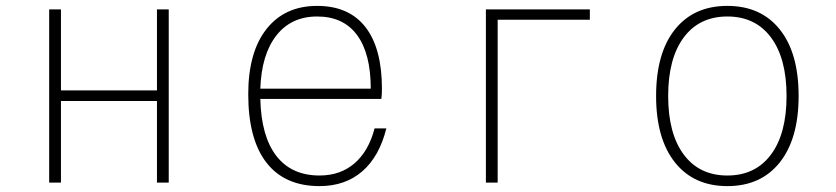

<svg xmlns="http://www.w3.org/2000/svg" viewBox="-20 -620 2840 652"><path d="M147 0V-588H187V-313H513V-588H553V0H513V-277H187V0Z M1292 -184Q1268 -88 1210 -38Q1152 12 1065 12Q947 12 885 -67.5Q823 -147 823 -300Q823 -443 885 -521.5Q947 -600 1057 -600Q1165 -600 1221 -528Q1277 -456 1277 -318Q1277 -310 1276.5 -301Q1276 -292 1275 -284H864Q867 -157 918.5 -90.5Q970 -24 1065 -24Q1136 -24 1184 -65.5Q1232 -107 1252 -184ZM1057 -564Q969 -564 918.5 -499.5Q868 -435 864 -319H1239Q1239 -438 1192.5 -501Q1146 -564 1057 -564Z M1630 0V-588H1983V-553H1670V0Z M2450 12Q2336 12 2272 -68.5Q2208 -149 2208 -294Q2208 -440 2272 -520Q2336 -600 2450 -600Q2564 -600 2628 -520Q2692 -440 2692 -294Q2692 -149 2628 -68.5Q2564 12 2450 12ZM2450 -24Q2545 -24 2598 -95Q2651 -166 2651 -294Q2651 -422 2598 -493Q2545 -564 2450 -564Q2355 -564 2302 -493Q2249 -422 2249 -294Q2249 -166 2302 -95Q2355 -24 2450 -24Z"/></svg>

Font: Martian Mono Thin
Style: Regular
Weight: 100
Monospace: yes
Designer: Roman Shamin
Foundry: Evil Martians
Version: Version 1.000; ttfautohint (v1.8.4.7-5d5b)